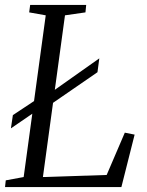

<svg xmlns="http://www.w3.org/2000/svg" viewBox="-26 -763 601 783"><path d="M-5.5 0 -2.5 -27.5 70.5 -41 160.5 -700.5 93 -712.5 97 -743H325.5L322.5 -712.5L239 -700.5L149 -41L409 -49.5L483 -222L523 -214L469 0ZM18.5 -239.5 26.5 -293.5 136.5 -366.5 159 -369.5 379 -525 371.5 -468.5 161 -323.5 137.5 -321Z"/></svg>

Font: Merriweather 72pt Light
Style: Italic
Weight: 300
Italic angle: -7.8°
Version: Version 2.101